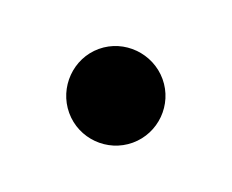

<svg xmlns="http://www.w3.org/2000/svg" viewBox="-40 -166 280 232"><g transform="rotate(-20 100.0 -50.0)"><path d="M40 -50C40 -17 67 10 100 10C133 10 160 -17 160 -50C160 -83 133 -110.5 100 -110.5C67 -110.5 40 -83 40 -50Z"/></g></svg>

Font: Bodoni* 36pt
Style: Regular
Weight: 400
Version: Version 2.3